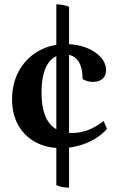

<svg xmlns="http://www.w3.org/2000/svg" viewBox="-20 -758 536 875"><path d="M294.7 97.2Q280.6 97.2 264.4 94.3Q248.3 91.4 236.7 86V-738.2Q250.7 -738.2 266.9 -735.3Q283.1 -732.4 294.7 -727ZM258.5 -83Q191.5 -83 141 -110.7Q90.4 -138.4 62.7 -188.3Q35 -238.2 35 -305.2Q35 -378.8 66.8 -435.6Q98.5 -492.5 154.3 -524.7Q210.2 -557 280.7 -557Q331.5 -557 373 -540.9Q414.5 -524.8 438.9 -497.6Q463.4 -470.3 463.4 -437.2Q463.4 -412.7 447.1 -398.7Q430.9 -384.7 402.4 -384.7Q390.2 -384.7 378.6 -388.1Q367 -391.5 356.3 -397.8Q356.3 -452.6 335.6 -481.3Q315 -509.9 275.2 -509.9Q224.2 -509.9 196.7 -465.1Q169.3 -420.2 169.3 -336.6Q169.3 -243.5 204.1 -197.7Q238.9 -152 309.7 -152Q347 -152 382 -165.5Q417.1 -179.1 452.1 -206.5L467.8 -170.8Q445.5 -144.8 411.8 -124.9Q378.2 -104.9 338.6 -94Q299.1 -83 258.5 -83Z"/></svg>

Font: Petrona
Style: Regular
Weight: 400
Designer: Ringo R. Seeber
Foundry: Ringo R. Seeber
Version: Version 2.001; ttfautohint (v1.8.3)